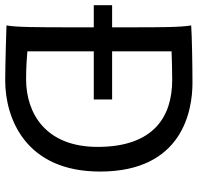

<svg xmlns="http://www.w3.org/2000/svg" viewBox="-31 -727 763 741"><g transform="rotate(90 350.5 -356.5)"><path d="M0 -407.7V-336.9H85.4V-222.2C85 -125.5 85.4 -39.1 78.1 0C78.1 0 228 4.9 290.5 4.9C433.6 4.9 642.1 -70.8 642.1 -361.3C642.1 -680.7 404.8 -717.8 300.3 -717.8C234.4 -717.8 119.6 -715.8 78.1 -712.9C85.4 -673.8 85.4 -584 85.4 -488.3V-407.7ZM178.2 -637.2C202.6 -638.2 255.9 -639.6 288.1 -639.6C428.7 -639.6 546.9 -569.8 546.9 -351.6C546.9 -150.4 416.5 -75.7 285.6 -75.7C239.3 -75.7 201.2 -78.6 178.2 -80.6V-336.9H363.8V-407.7H178.2Z"/></g></svg>

Font: Andika
Style: Regular
Weight: 400
Designer: Victor Gaultney, Annie Olsen, Julie Remington, Don Collingsworth, Eric Hays
Foundry: SIL International
Version: Version 1.000